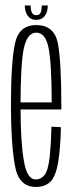

<svg xmlns="http://www.w3.org/2000/svg" viewBox="-20 -698 280 720"><path d="M114.5 3V-25Q80.5 -25 69.5 -95.5Q57 -165 57 -301Q57 -460 69.5 -517.5Q82.5 -575.5 116 -575.5Q151 -575.5 162 -518.5Q173.5 -462.5 174 -314H51.5V-287.5H210Q210 -295 210 -301Q210 -467 197 -536Q183 -604 116 -604Q50.5 -604 36 -534Q21 -463.5 21 -301Q21 -163.5 35.5 -80Q48.5 3 114.5 3ZM114.5 -25V3Q149.5 3 169.5 -17Q189.5 -37.5 198.5 -92Q207 -146.5 208.5 -221L173 -223Q171.5 -162 166.5 -110Q160.5 -58.5 147 -41.5Q133 -25 114.5 -25ZM115.5 -623.5Q131 -623.5 140.5 -631Q150 -638.5 154.5 -650.5Q159 -662.5 159 -677.5H136.5Q136.5 -665 134.5 -656.8Q132.5 -648.5 128 -644.8Q123.5 -641 115.5 -641Q108.5 -641 104 -645Q99.5 -649 97.2 -656.8Q95 -664.5 95 -677.5H73Q73 -662.5 77.8 -650.5Q82.5 -638.5 91.5 -631Q100.5 -623.5 115.5 -623.5Z"/></svg>

Font: Anybody ExtraCondensed ExtraLight
Style: Regular
Weight: 250
Width: 2
Version: Version 1.113;gftools[0.9.25]